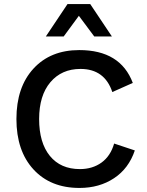

<svg xmlns="http://www.w3.org/2000/svg" viewBox="-20 -917 724 947"><path d="M532 -737H445L369 -839L294 -737H206L313 -897H425ZM645 -175Q615 -86 542.5 -38Q470 10 372 10Q229 10 145 -81.5Q61 -173 61 -330Q61 -487 145 -578.5Q229 -670 371 -670Q574 -670 635 -508L534 -463Q496 -577 377 -577Q284 -577 228.5 -511.5Q173 -446 173 -330Q173 -213 226 -148Q279 -83 374 -83Q436 -83 480.5 -115Q525 -147 543 -209Z"/></svg>

Font: Elaine Sans Medium
Style: Regular
Weight: 500
Designer: Wei Huang
Foundry: Wei Huang
Version: Version 2.001;PS 002.001;hotconv 1.0.88;makeotf.lib2.5.64775